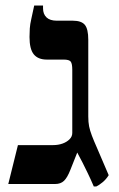

<svg xmlns="http://www.w3.org/2000/svg" viewBox="-20 -667 430 696"><path d="M320 9Q308 -19 298 -39.5Q288 -60 279 -78Q270 -96 260 -114L235 -51Q224 -23 212 -11.5Q200 0 180 0H10L45 -141H173Q191 -141 206.5 -146.5Q222 -152 232 -162Q242 -172 242 -185V-414Q242 -436 236.5 -443.5Q231 -451 211 -451H150Q118 -451 102.5 -470Q87 -489 87 -533Q87 -549 88 -564Q89 -579 93.5 -598.5Q98 -618 104 -647H136V-637Q136 -616 148.5 -604Q161 -592 186 -592H244Q275 -592 287.5 -577Q300 -562 300 -523V-245Q300 -224 303 -209Q306 -194 313 -175.5Q320 -157 332 -130L374 -32Q365 -17 351.5 -6Q338 5 329 9Z"/></svg>

Font: Noto Serif Hebrew SemiBold
Style: Regular
Weight: 600
Version: Version 2.003